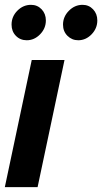

<svg xmlns="http://www.w3.org/2000/svg" viewBox="-22 -767 419 787"><path d="M-2.2 0 108.1 -521H242.4L132.1 0ZM87.7 -602Q60.8 -602 43.1 -620.2Q25.4 -638.4 25.4 -666Q25.4 -699.2 49.2 -723.2Q73 -747.2 105.1 -747.2Q131.1 -747.2 148.6 -728.9Q166 -710.5 166 -683.2Q166 -650.7 142.4 -626.4Q118.7 -602 87.7 -602ZM298.6 -602Q272.8 -602 254.5 -620.2Q236.3 -638.4 236.3 -666Q236.3 -698.5 260.3 -722.8Q284.3 -747.2 316.3 -747.2Q342.1 -747.2 359.5 -728.9Q376.9 -710.5 376.9 -683.2Q376.9 -650.7 353.5 -626.4Q330 -602 298.6 -602Z"/></svg>

Font: Red Hat Display
Style: Italic
Weight: 300
Italic angle: -12°
Designer: Pentagram, MCKL
Foundry: Pentagram, MCKL
Version: Version 1.023